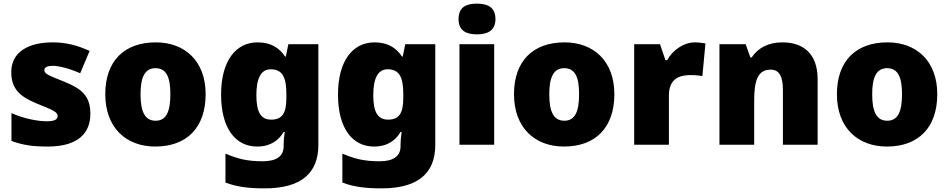

<svg xmlns="http://www.w3.org/2000/svg" viewBox="-20 -796 5218 1056"><path d="M477 -170C477 -267 431 -307 335 -346C243 -383 224 -390 224 -411C224 -426 241 -434 271 -434C304 -434 366 -418 421 -393L473 -516C404 -547 343 -563 270 -563C133 -563 42 -508 42 -400C42 -309 87 -266 179 -228C272 -190 297 -181 297 -157C297 -138 278 -129 235 -129C193 -129 113 -142 43 -174V-21C107 3 164 10 243 10C411 10 477 -65 477 -170Z M1111 -278C1111 -461 996 -563 837 -563C664 -563 559 -461 559 -278C559 -93 674 10 834 10C1006 10 1111 -93 1111 -278ZM753 -278C753 -372 777 -421 835 -421C895 -421 917 -372 917 -278C917 -183 895 -132 836 -132C776 -132 753 -183 753 -278Z M1397 -563C1278 -563 1196 -463 1196 -276C1196 -89 1276 10 1394 10C1470 10 1514 -26 1540 -70H1546C1542 -43 1540 -18 1540 -1V9C1540 62 1502 91 1425 91C1338 91 1287 77 1220 49V208C1283 232 1347 240 1436 240C1636 240 1731 157 1731 1V-553H1566L1552 -485H1548C1519 -529 1474 -563 1397 -563ZM1469 -415C1537 -415 1555 -365 1555 -279V-256C1555 -177 1534 -138 1472 -138C1416 -138 1390 -177 1390 -273C1390 -366 1416 -415 1469 -415Z M2040 -563C1921 -563 1839 -463 1839 -276C1839 -89 1919 10 2037 10C2113 10 2157 -26 2183 -70H2189C2185 -43 2183 -18 2183 -1V9C2183 62 2145 91 2068 91C1981 91 1930 77 1863 49V208C1926 232 1990 240 2079 240C2279 240 2374 157 2374 1V-553H2209L2195 -485H2191C2162 -529 2117 -563 2040 -563ZM2112 -415C2180 -415 2198 -365 2198 -279V-256C2198 -177 2177 -138 2115 -138C2059 -138 2033 -177 2033 -273C2033 -366 2059 -415 2112 -415Z M2603 -776C2547 -776 2502 -759 2502 -691C2502 -625 2547 -607 2603 -607C2658 -607 2705 -625 2705 -691C2705 -759 2658 -776 2603 -776ZM2698 -553H2507V0H2698Z M3359 -278C3359 -461 3244 -563 3085 -563C2912 -563 2807 -461 2807 -278C2807 -93 2922 10 3082 10C3254 10 3359 -93 3359 -278ZM3001 -278C3001 -372 3025 -421 3083 -421C3143 -421 3165 -372 3165 -278C3165 -183 3143 -132 3084 -132C3024 -132 3001 -183 3001 -278Z M3802 -563C3739 -563 3679 -519 3649 -465H3640L3610 -553H3468V0H3659V-272C3659 -372 3730 -383 3778 -383C3813 -383 3830 -380 3843 -377L3860 -557C3849 -559 3823 -563 3802 -563Z M4283 -563C4205 -563 4149 -532 4114 -480H4107L4081 -553H3937V0H4128V-242C4128 -352 4147 -413 4219 -413C4266 -413 4286 -375 4286 -302V0H4477V-360C4477 -502 4397 -563 4283 -563Z M5135 -278C5135 -461 5020 -563 4861 -563C4688 -563 4583 -461 4583 -278C4583 -93 4698 10 4858 10C5030 10 5135 -93 5135 -278ZM4777 -278C4777 -372 4801 -421 4859 -421C4919 -421 4941 -372 4941 -278C4941 -183 4919 -132 4860 -132C4800 -132 4777 -183 4777 -278Z"/></svg>

Font: Noto Sans Gurmukhi Black
Style: Regular
Weight: 900
Designer: Jelle Bosma - Monotype Design Team
Foundry: Monotype Imaging Inc.
Version: Version 2.004